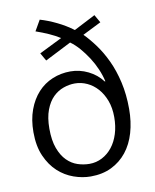

<svg xmlns="http://www.w3.org/2000/svg" viewBox="-81 -764 676 836"><g transform="rotate(-10 257.0 -346.5)"><path d="M244 -457Q285 -457 322.5 -438.5Q360 -420 384 -388H387Q381 -415 369 -443Q357 -471 340.5 -496.5Q324 -522 305 -544Q286 -566 265 -581L149 -522L129 -557L230 -607Q208 -621 181 -633Q154 -645 125 -655L152 -702Q187 -692 225 -673.5Q263 -655 295 -631L390 -680L410 -645L328 -604Q352 -580 377 -546Q402 -512 422.5 -468.5Q443 -425 455.5 -370.5Q468 -316 468 -252Q468 -195 454 -147Q440 -99 412.5 -64.5Q385 -30 345 -10.5Q305 9 253 9Q216 9 178 -4.5Q140 -18 109.5 -46Q79 -74 59.5 -118Q40 -162 40 -224Q40 -279 56 -322.5Q72 -366 99.5 -396Q127 -426 164.5 -441.5Q202 -457 244 -457ZM254 -402Q229 -402 203.5 -393Q178 -384 157.5 -364Q137 -344 124 -310Q111 -276 111 -227Q111 -175 124 -140Q137 -105 158 -84Q179 -63 205 -54.5Q231 -46 257 -46Q287 -46 313 -59.5Q339 -73 358 -97Q377 -121 387.5 -154.5Q398 -188 398 -228Q398 -269 386 -301Q374 -333 354 -355.5Q334 -378 308 -390Q282 -402 254 -402Z"/></g></svg>

Font: Mukta Light
Style: Regular
Weight: 300
Designer: Girish Dalvi and Yashodeep Gholap
Foundry: Ek Type
Version: Version 2.538;PS 1.002;hotconv 16.6.51;makeotf.lib2.5.65220;